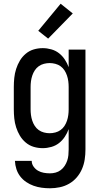

<svg xmlns="http://www.w3.org/2000/svg" viewBox="-20 -786 540 1029"><path d="M248 223Q225 223 203 220Q181 217 160 209.5Q139 202 120.5 189.5Q102 177 88.5 159.5Q75 142 68 120.5Q61 99 60 76H150Q150 93 160 107Q170 121 184 129Q198 137 214.5 140Q231 143 248 143Q263 143 278 139Q293 135 305.5 125.5Q318 116 326.5 103Q335 90 340 75.5Q345 61 346.5 45.5Q348 30 348 15V-94Q340 -72 327 -52.5Q314 -33 296 -19Q278 -5 255 1.5Q232 8 209 8Q184 8 160.5 1Q137 -6 118 -22Q99 -38 86.5 -59Q74 -80 66.5 -103.5Q59 -127 56.5 -151.5Q54 -176 54 -200V-320Q54 -344 56.5 -368.5Q59 -393 66.5 -416.5Q74 -440 86.5 -461Q99 -482 118 -498Q137 -514 160.5 -521Q184 -528 209 -528Q232 -528 255 -521.5Q278 -515 296 -501Q314 -487 327 -467.5Q340 -448 348 -426V-520H438V15Q438 42 434 68.5Q430 95 419.5 119.5Q409 144 391.5 164.5Q374 185 350.5 198.5Q327 212 300.5 217.5Q274 223 248 223ZM246 -72Q261 -72 276.5 -76Q292 -80 304.5 -89Q317 -98 325.5 -111Q334 -124 339 -139Q344 -154 346 -169.5Q348 -185 348 -200V-320Q348 -335 346 -350.5Q344 -366 339 -381Q334 -396 325.5 -409Q317 -422 304.5 -431Q292 -440 276.5 -444Q261 -448 246 -448Q231 -448 215.5 -444Q200 -440 187.5 -431Q175 -422 166.5 -409Q158 -396 153 -381Q148 -366 146 -350.5Q144 -335 144 -320V-200Q144 -185 146 -169.5Q148 -154 153 -139Q158 -124 166.5 -111Q175 -98 187.5 -89Q200 -80 215.5 -76Q231 -72 246 -72ZM238 -579 185 -621 305 -766 370 -714Z"/></svg>

Font: Iosevka Medium
Style: Regular
Weight: 500
Monospace: yes
Designer: Belleve Invis
Foundry: Belleve Invis
Version: Version 32.5.0; ttfautohint (v1.8.4)